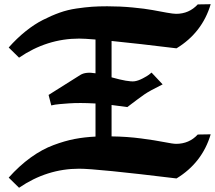

<svg xmlns="http://www.w3.org/2000/svg" viewBox="-20 -845 1013 905"><path d="M21 -621.1 69.8 -573.2Q201.2 -663.1 353 -663.1Q377.4 -663.1 430.2 -658.7V-499.5Q384.3 -507.3 359.4 -492.2L209 -397.5L221.7 -348.1Q227.1 -349.6 240 -351.8Q252.9 -354 303.7 -357.7Q354.5 -361.3 426.3 -357.4H430.2V-201.2Q377.9 -198.7 332 -189.9Q286.1 -181.2 232.2 -161.1Q178.2 -141.1 124.5 -102.3Q70.8 -63.5 21 -7.8L69.8 40Q201.2 -49.8 353 -49.8Q434.6 -49.8 812 -3.9Q933.1 -77.6 973.1 -211.9L912.1 -210.9Q871.6 -167 810.1 -167Q795.4 -167 753.7 -175.3Q711.9 -183.6 645.5 -192.4Q579.1 -201.2 505.9 -202.1V-350.1L580.1 -340.3Q631.3 -379.4 659.7 -399.4Q672.4 -408.2 694.1 -420.2Q715.8 -432.1 731.4 -439.5L746.6 -447.3L694.3 -502.9Q689.9 -499 682.1 -492.9Q674.3 -486.8 653.1 -475.6Q631.8 -464.4 614.3 -461.9Q585.9 -458 505.9 -480.5V-651.9Q633.3 -639.2 812 -617.2Q933.1 -690.9 973.1 -825.2L912.1 -824.2Q871.1 -779.8 810.1 -779.8Q796.9 -779.8 765.6 -785.4Q734.4 -791 699.2 -797.6Q664.1 -804.2 605.2 -809.8Q546.4 -815.4 484.9 -815.4Q445.3 -815.4 413.8 -813.2Q382.3 -811 340.6 -804.9Q298.8 -798.8 261.2 -785.4Q223.6 -772 182.6 -751.2Q141.6 -730.5 100.6 -697.5Q59.6 -664.6 21 -621.1Z"/></svg>

Font: KJV1611
Style: Regular
Weight: 400
Version: Version 3.6.1